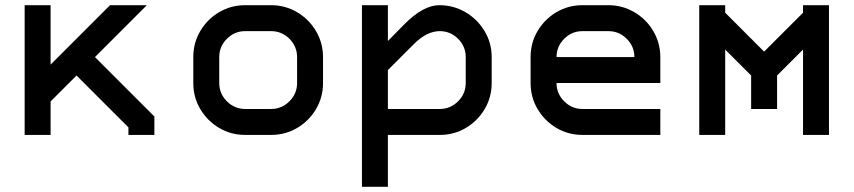

<svg xmlns="http://www.w3.org/2000/svg" viewBox="-20 -520 3290 740"><path d="M475 -29 275 -229 175 -129V0H75V-500H175V-271L404 -500H546L346 -300L575 -71V0H475Z M1025 0H925Q870 0 824.5 -27Q779 -54 752 -99.5Q725 -145 725 -200V-300Q725 -355 752 -400.5Q779 -446 824.5 -473Q870 -500 925 -500H1025Q1079 -500 1125 -473Q1171 -446 1198 -400Q1225 -354 1225 -300V-200Q1225 -145 1198 -99.5Q1171 -54 1125.5 -27Q1080 0 1025 0ZM925 -100H1025Q1066 -100 1095.5 -129.5Q1125 -159 1125 -200V-300Q1125 -341 1095.5 -370.5Q1066 -400 1025 -400H925Q884 -400 854.5 -370.5Q825 -341 825 -300V-200Q825 -159 854.5 -129.5Q884 -100 925 -100Z M1673 -500Q1728 -500 1774 -473Q1820 -446 1847.5 -400.5Q1875 -355 1875 -300V-200Q1875 -145 1848 -99.5Q1821 -54 1775.5 -27Q1730 0 1675 0H1475V200H1375V-500H1475V-362L1537 -425Q1611 -500 1673 -500ZM1675 -100Q1716 -100 1745.5 -129.5Q1775 -159 1775 -200V-300Q1775 -341 1745.5 -370.5Q1716 -400 1675 -400Q1625 -400 1575 -350L1475 -250V-100Z M2025 -200V-300Q2025 -355 2052 -400.5Q2079 -446 2124.5 -473Q2170 -500 2225 -500H2325Q2379 -500 2425 -473Q2471 -446 2498 -400Q2525 -354 2525 -300V-200H2125Q2125 -159 2154.5 -129.5Q2184 -100 2225 -100H2525V0H2225Q2170 0 2124.5 -27Q2079 -54 2052 -99.5Q2025 -145 2025 -200ZM2425 -300Q2425 -341 2395.5 -370.5Q2366 -400 2325 -400H2225Q2184 -400 2154.5 -370.5Q2125 -341 2125 -300Z M2975 -229V-100H2875V-229L2775 -329V0H2675V-500H2775V-471L2925 -321L3075 -471V-500H3175V0H3075V-329Z"/></svg>

Font: Monoikos Medium
Style: Regular
Weight: 500
Designer: Brian Krent
Version: Version 0.088